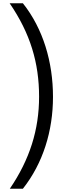

<svg xmlns="http://www.w3.org/2000/svg" viewBox="-20 -793 392 1174"><path d="M304 -201C304 -413 244 -617 120 -773H39C165 -589 219 -409 219 -202C219 0 162 182 40 361H120C243 205 304 8 304 -201Z"/></svg>

Font: Noto Sans Telugu Condensed
Style: Regular
Weight: 400
Width: 3
Designer: Jelle Bosma - Monotype Design Team
Foundry: Monotype Imaging Inc.
Version: Version 2.005